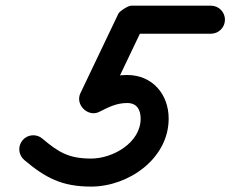

<svg xmlns="http://www.w3.org/2000/svg" viewBox="-20 -615 831 692"><path d="M740.3 -594.5C644.3 -594.5 548.3 -594.5 452.3 -594.5C447.1 -594.5 436.8 -589.7 427.3 -583.6C417.7 -577.6 409 -570.4 406.7 -565.8C361 -470.1 315.4 -374.4 269.7 -278.8C259.9 -258.2 266.8 -236.3 281.3 -222.2C295.8 -208 317.8 -201.6 338.1 -212C371.3 -228.8 399.7 -243.7 438.4 -243.7C473 -243.7 486.9 -219.9 486.9 -187.5C486.9 -100.3 386.5 -43.5 308.5 -43.5C226.9 -43.5 190.1 -67 132.5 -115.6C111.2 -133.6 79.3 -130.9 61.4 -109.6C43.4 -88.3 46.1 -56.4 67.4 -38.4C143.8 26.1 203.2 57.5 308.5 57.5C443.1 57.5 587.9 -43.1 587.9 -187.5C587.9 -275.5 529.1 -344.7 438.4 -344.7C382.8 -344.7 340.4 -326.4 292.4 -302C272.1 -291.7 284.3 -264.7 304 -245.4C323.7 -226.2 351 -214.6 360.9 -235.2C406.5 -330.9 452.2 -426.6 497.9 -522.2C500.1 -526.9 486.1 -519.7 472.9 -511.4C459.6 -503 447.1 -493.5 452.3 -493.5C548.3 -493.5 644.3 -493.5 740.3 -493.5C768.2 -493.5 790.8 -516.1 790.8 -544C790.8 -571.9 768.2 -594.5 740.3 -594.5Z"/></svg>

Font: FRB American Cursive Guidelines Ultra
Style: Bold Italic
Weight: 1000
Italic angle: -25°
Version: Version 2.0;Modular Font Editor K font №1